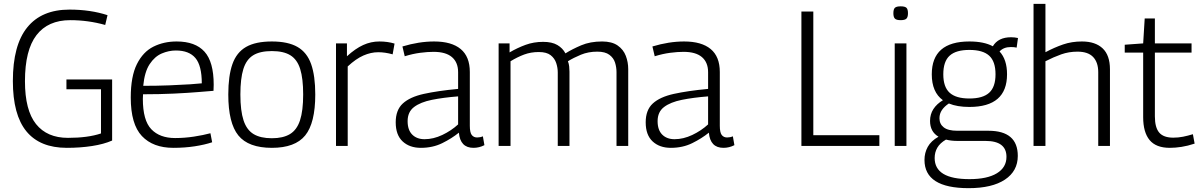

<svg xmlns="http://www.w3.org/2000/svg" viewBox="-20 -760 6250 1000"><path d="M47 -338Q47 -525 122 -617.5Q197 -710 342 -710Q451 -710 540 -681L528 -630Q439 -655 346 -655Q230 -655 170 -577Q110 -499 110 -337Q110 -186 167.5 -114Q225 -42 334 -42Q438 -42 506 -65V-295H326V-346H564V-28Q521 -9 459.5 0.5Q398 10 328 10Q188 10 117.5 -76Q47 -162 47 -338Z M883 10Q777 10 719 -51.5Q661 -113 661 -252Q661 -362 693 -426Q725 -490 779 -517Q833 -544 900 -544Q997 -544 1045 -491Q1093 -438 1093 -319Q1093 -313 1092.5 -303.5Q1092 -294 1092 -287Q1066 -285 1012.5 -280.5Q959 -276 885 -272.5Q811 -269 725 -269Q724 -258 724 -245Q724 -133 768 -87Q812 -41 892 -41Q941 -41 990 -48.5Q1039 -56 1076 -66L1085 -19Q1046 -6 994 2Q942 10 883 10ZM726 -313Q798 -313 862 -315.5Q926 -318 971 -321Q1016 -324 1031 -326Q1031 -418 998 -457.5Q965 -497 896 -497Q859 -497 822.5 -481.5Q786 -466 759.5 -426Q733 -386 726 -313Z M1169 -268Q1169 -365 1190.5 -426Q1212 -487 1261.5 -515.5Q1311 -544 1396 -544Q1480 -544 1529.5 -515.5Q1579 -487 1600.5 -426Q1622 -365 1622 -268Q1622 -119 1569.5 -54.5Q1517 10 1396 10Q1274 10 1221.5 -54.5Q1169 -119 1169 -268ZM1232 -268Q1232 -183 1248.5 -133Q1265 -83 1301 -61.5Q1337 -40 1396 -40Q1454 -40 1490 -61.5Q1526 -83 1542.5 -133Q1559 -183 1559 -268Q1559 -351 1543.5 -400.5Q1528 -450 1492.5 -472Q1457 -494 1396 -494Q1334 -494 1298.5 -472Q1263 -450 1247.5 -400.5Q1232 -351 1232 -268Z M1787 -534V-467Q1831 -507 1871.5 -525.5Q1912 -544 1956 -544Q1999 -544 2035 -533L2025 -477Q1986 -488 1950 -488Q1912 -488 1873 -471Q1834 -454 1791 -414V0H1730V-534Z M2041 -123Q2041 -187 2078 -221Q2115 -255 2187.5 -271Q2260 -287 2366 -297V-384Q2366 -435 2334 -462.5Q2302 -490 2238 -490Q2207 -490 2168.5 -485Q2130 -480 2088 -467L2076 -518Q2162 -544 2241 -544Q2332 -544 2379.5 -504.5Q2427 -465 2427 -385V-105Q2427 -70 2437 -57Q2447 -44 2465 -44Q2481 -44 2495 -50L2503 -4Q2476 10 2446 10Q2377 10 2370 -69Q2333 -39 2283.5 -14.5Q2234 10 2172 10Q2113 10 2077 -23.5Q2041 -57 2041 -123ZM2103 -129Q2103 -83 2127 -59Q2151 -35 2191 -35Q2237 -35 2283.5 -57Q2330 -79 2366 -112V-258Q2289 -252 2229.5 -240Q2170 -228 2136.5 -202.5Q2103 -177 2103 -129Z M2577 0V-534H2634V-487Q2675 -511 2717.5 -526.5Q2760 -542 2809 -542Q2855 -542 2883 -525.5Q2911 -509 2925 -482Q2960 -504 3007 -524Q3054 -544 3116 -544Q3167 -544 3197 -523Q3227 -502 3239.5 -469Q3252 -436 3252 -400V0H3191V-384Q3191 -409 3183.5 -433.5Q3176 -458 3154 -474.5Q3132 -491 3091 -491Q3044 -491 3005.5 -475Q2967 -459 2938 -441Q2943 -428 2944.5 -414Q2946 -400 2946 -387V0H2885V-383Q2885 -407 2877 -431.5Q2869 -456 2848 -472.5Q2827 -489 2786 -489Q2745 -489 2710 -476Q2675 -463 2639 -441V0Z M3343 -123Q3343 -187 3380 -221Q3417 -255 3489.5 -271Q3562 -287 3668 -297V-384Q3668 -435 3636 -462.5Q3604 -490 3540 -490Q3509 -490 3470.5 -485Q3432 -480 3390 -467L3378 -518Q3464 -544 3543 -544Q3634 -544 3681.5 -504.5Q3729 -465 3729 -385V-105Q3729 -70 3739 -57Q3749 -44 3767 -44Q3783 -44 3797 -50L3805 -4Q3778 10 3748 10Q3679 10 3672 -69Q3635 -39 3585.5 -14.5Q3536 10 3474 10Q3415 10 3379 -23.5Q3343 -57 3343 -123ZM3405 -129Q3405 -83 3429 -59Q3453 -35 3493 -35Q3539 -35 3585.5 -57Q3632 -79 3668 -112V-258Q3591 -252 3531.5 -240Q3472 -228 3438.5 -202.5Q3405 -177 3405 -129Z M4154 0V-700H4216V-56H4560V0Z M4671 -655Q4649 -655 4641 -663Q4633 -671 4633 -691Q4633 -712 4641 -719.5Q4649 -727 4671 -727Q4693 -727 4701 -719.5Q4709 -712 4709 -691Q4709 -671 4701 -663Q4693 -655 4671 -655ZM4640 0V-534H4701V0Z M5029 -203Q4965 -203 4922 -221Q4899 -206 4886 -187Q4873 -168 4873 -144Q4873 -114 4895.5 -96.5Q4918 -79 4966 -79H5128Q5281 -79 5281 52Q5281 131 5214 175.5Q5147 220 5025 220Q4795 220 4795 73Q4795 36 4812 5Q4829 -26 4868 -48Q4824 -74 4824 -130Q4824 -165 4841.5 -192Q4859 -219 4891 -238Q4833 -280 4833 -373Q4833 -544 5029 -544Q5105 -544 5151 -519Q5179 -566 5246 -566Q5264 -566 5282 -562L5275 -512Q5263 -515 5245 -515Q5207 -515 5186 -492Q5225 -450 5225 -373Q5225 -203 5029 -203ZM5029 -247Q5099 -247 5132 -277Q5165 -307 5165 -373Q5165 -440 5132 -470Q5099 -500 5029 -500Q4959 -500 4926 -470Q4893 -440 4893 -373Q4893 -307 4926 -277Q4959 -247 5029 -247ZM4848 63Q4848 173 5029 173Q5122 173 5172 142.5Q5222 112 5222 57Q5222 -26 5113 -26H4967Q4933 -26 4907 -33Q4876 -15 4862 9Q4848 33 4848 63Z M5363 0V-740H5425V-488Q5472 -513 5517 -528.5Q5562 -544 5615 -544Q5685 -544 5723 -508Q5761 -472 5761 -399V0H5700V-384Q5700 -435 5673.5 -463Q5647 -491 5592 -491Q5547 -491 5507.5 -477Q5468 -463 5425 -441V0Z M6073 10Q6001 10 5967.5 -30.5Q5934 -71 5934 -150V-486H5838V-527L5934 -534L5942 -664H5995V-534H6186V-486H5995V-154Q5995 -96 6017.5 -69.5Q6040 -43 6091 -43Q6117 -43 6142 -48Q6167 -53 6193 -61L6202 -12Q6166 0 6133.5 5Q6101 10 6073 10Z"/></svg>

Font: Georama Light
Style: Regular
Weight: 300
Designer: Jean-Baptiste Levee
Foundry: Production Type
Version: Version 1.000